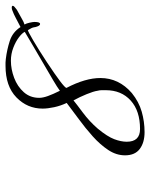

<svg xmlns="http://www.w3.org/2000/svg" viewBox="54 -568 531 678"><g transform="rotate(-90 319.0 -228.5)"><path d="M192 17Q155 17 132.5 0Q110 -17 110 -52Q110 -83 129 -111.5Q148 -140 177 -166Q206 -192 237.5 -215Q269 -238 295 -258Q285 -279 280 -302Q275 -325 275 -343Q275 -397 314.5 -435.5Q354 -474 426 -474Q431 -474 437.5 -474Q444 -474 450 -473Q483 -469 514 -459Q545 -449 563 -421Q584 -432 593.5 -437Q603 -442 608.5 -444.5Q614 -447 622 -450Q626 -452 632 -452Q638 -452 638 -448Q638 -444 624 -434Q605 -424 592.5 -416.5Q580 -409 572 -407Q576 -400 578.5 -388.5Q581 -377 581 -372Q581 -352 574 -352Q570 -352 567.5 -356.5Q565 -361 564 -365Q563 -367 562 -374Q561 -381 552 -395Q548 -395 515.5 -376Q483 -357 439 -328Q350 -269 348 -259Q383 -192 383 -139Q383 -74 330 -28Q299 -3 264 7Q229 17 192 17ZM338 -282Q350 -291 375.5 -306Q401 -321 432 -339Q463 -357 493.5 -375Q524 -393 546 -406Q542 -415 527 -426.5Q512 -438 490 -446.5Q468 -455 444 -455Q414 -455 383.5 -443.5Q353 -432 333 -409.5Q313 -387 313 -355Q313 -342 319.5 -324Q326 -306 338 -282ZM203 1Q267 1 303.5 -32Q340 -65 340 -120Q340 -127 340 -134.5Q340 -142 338 -149Q336 -163 326 -187.5Q316 -212 304 -234Q292 -224 261 -201Q230 -178 204 -148Q176 -114 167 -90Q158 -66 158 -46Q158 1 203 1Z"/></g></svg>

Font: WindSong
Style: Regular
Weight: 400
Designer: Robert E. Leuschke
Foundry: Robert E. Leuschke
Version: Version 1.010; ttfautohint (v1.8.3)